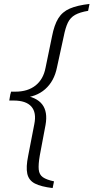

<svg xmlns="http://www.w3.org/2000/svg" viewBox="-20 -757 474 974"><path d="M29 -258 36 -292H58Q121 -292 160.5 -323.5Q200 -355 211 -413L244 -573Q255 -630 275.5 -663.5Q296 -697 334 -713.5Q372 -730 434 -737L427 -702Q385 -695 361 -681.5Q337 -668 324.5 -642.5Q312 -617 303 -571L269 -415Q255 -345 209 -304.5Q163 -264 92 -261ZM247 197Q188 190 157 174Q126 158 118.5 124.5Q111 91 123 33L154 -127Q166 -186 139 -216.5Q112 -247 49 -247H27L33 -282L95 -274Q165 -265 194 -227.5Q223 -190 211 -123L182 31Q174 77 176.5 103Q179 129 197.5 142Q216 155 254 163Z"/></svg>

Font: Piazzolla Thin Light
Style: Italic
Weight: 300
Italic angle: -11.3°
Version: Version 2.005